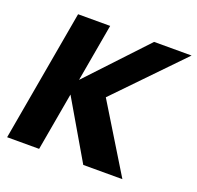

<svg xmlns="http://www.w3.org/2000/svg" viewBox="-123 -833 988 964"><g transform="rotate(20 370.5 -351.0)"><path d="M418 0 236.8 -310.1 182.1 0H11.2L134.8 -702.1H306.2L252 -394L541 -702.1H741.2L408.2 -357.9L627 0Z"/></g></svg>

Font: Poppins
Style: Bold Italic
Weight: 700
Italic angle: -10°
Designer: Ninad Kale (Devanagari), Jonny Pinhorn (Latin)
Foundry: Indian Type Foundry
Version: Version 3.200;PS 1.000;hotconv 16.6.54;makeotf.lib2.5.65590